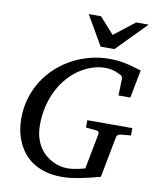

<svg xmlns="http://www.w3.org/2000/svg" viewBox="-99 -992 886 1084"><g transform="rotate(10 344.0 -450.0)"><path d="M618.2 -276.9Q608.4 -275.9 601.8 -271.7Q595.2 -267.6 592.8 -257.8L547.9 -22.9Q543 -21.5 530.8 -18.3Q518.6 -15.1 501.5 -10.7Q484.4 -6.3 463.6 -1.7Q442.9 2.9 420.4 7.1Q397.9 11.2 375.2 13.7Q352.5 16.1 332 16.1Q274.9 16.1 231.7 2.9Q188.5 -10.3 157 -32.5Q125.5 -54.7 104.5 -83.7Q83.5 -112.8 70.8 -144.5Q58.1 -176.3 53 -208Q47.9 -239.7 47.9 -268.1Q47.9 -332 64.9 -387.9Q82 -443.8 112.1 -490.5Q142.1 -537.1 182.9 -573.5Q223.6 -609.9 271.7 -635.3Q319.8 -660.6 372.6 -673.8Q425.3 -687 479 -687Q503.4 -687 524.7 -685.1Q545.9 -683.1 567.4 -679Q588.9 -674.8 612.5 -668.2Q636.2 -661.6 665 -652.8L633.8 -492.2H565.9L568.8 -584Q569.8 -595.2 564.5 -602.3Q559.1 -609.4 549.8 -611.8Q547.9 -612.3 541.5 -615.7Q535.2 -619.1 524.7 -623Q514.2 -627 499.5 -629.9Q484.9 -632.8 466.8 -632.8Q429.2 -632.8 391.8 -620.6Q354.5 -608.4 320.1 -585.4Q285.6 -562.5 256.1 -529.1Q226.6 -495.6 204.8 -453.4Q183.1 -411.1 170.7 -360.4Q158.2 -309.6 158.2 -252Q158.2 -211.4 167.5 -179.9Q176.8 -148.4 192.4 -124.5Q208 -100.6 228 -84Q248 -67.4 269.5 -56.9Q291 -46.4 312.5 -41.7Q334 -37.1 352.1 -37.1Q367.2 -37.1 382.6 -39.1Q397.9 -41 411.6 -43.9Q425.3 -46.9 436.3 -49.8Q447.3 -52.7 453.1 -54.2L492.2 -257.8Q493.7 -266.1 489.7 -271Q485.8 -275.9 472.2 -276.9L417 -282.2V-324.2H674.8V-282.2ZM498 -746.1H418.9L320.8 -915.5H391.1L474.1 -823.2L592.8 -915.5H664.1Z"/></g></svg>

Font: Charis SIL APac
Style: Italic
Weight: 400
Italic angle: -11°
Foundry: SIL International
Version: Version 5.000